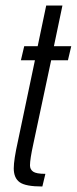

<svg xmlns="http://www.w3.org/2000/svg" viewBox="-20 -678 279 698"><path d="M30 -66Q30 -97 45 -164L107 -459H56L68 -510H117L148 -658H207L176 -510H239L227 -459H166L101 -154Q89 -99 89 -77Q89 -62 100.5 -54Q112 -46 145 -46L134 0Q73 0 51.5 -15.5Q30 -31 30 -66Z"/></svg>

Font: Saira Ultra Condensed
Style: Italic
Weight: 400
Width: 1
Italic angle: -12°
Designer: Hector Gatti with collaboration of the Omnibus-Type team
Foundry: Omnibus-Type
Version: Version 1.001; ttfautohint (v1.8)